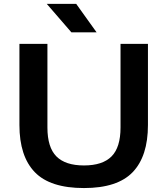

<svg xmlns="http://www.w3.org/2000/svg" viewBox="-20 -968 870 998"><path d="M416.5 9.5Q240.5 9.5 160.8 -73.2Q81 -156 81 -318V-740H226.5V-305.5Q226.5 -202 273.2 -155Q320 -108 416.5 -108Q513 -108 559.8 -155Q606.5 -202 606.5 -305.5V-740H749V-318Q749 -156 669.8 -73.2Q590.5 9.5 416.5 9.5ZM351 -800 223 -948H376L482 -800Z"/></svg>

Font: Encode Sans Expanded Expanded SemiBold
Style: Regular
Weight: 600
Width: 7
Designer: Multiple Designers
Foundry: Impallari Type
Version: Version 3.000; ttfautohint (v1.8.3) -l 8 -r 50 -G 200 -x 14 